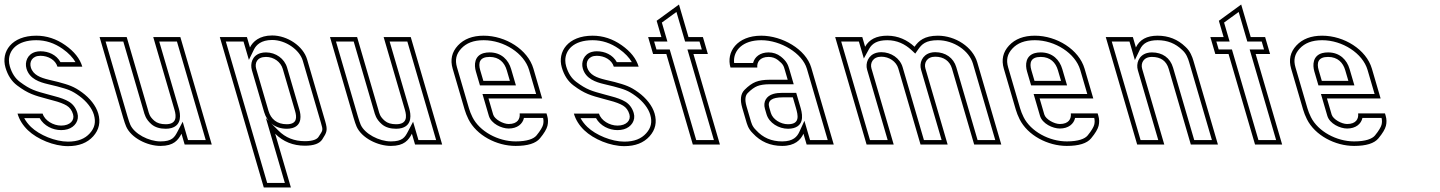

<svg xmlns="http://www.w3.org/2000/svg" viewBox="-117 -640 6373 850"><path d="M153.6 -84C118.7 -84 80.7 -106.5 71.8 -137H-39.4C-31.4 -109.7 -16.1 -85.2 6.4 -63.5C48.1 -23.5 121.6 7 183.9 7C232.3 7 269.5 -7.5 295.6 -36.5C321.7 -65.5 329.1 -99.3 317.8 -138C307.8 -172.1 280.8 -205.7 246.2 -231C210.2 -257.3 187.5 -264.3 140.9 -277L99.2 -287C62.7 -295.8 29.3 -308 19.4 -342C12.4 -366.1 24.8 -393 62 -393C96.3 -393 128.6 -374.7 137.3 -345H247.3C236.9 -380.3 211.8 -412 172 -440C132.1 -468 89.3 -482 43.5 -482C-65.8 -482 -113.2 -410.8 -92.8 -341C-82.7 -306.3 -65.4 -279.8 -40.8 -261.5C7.8 -225.1 34.5 -217.7 92.8 -202L118.6 -195C144.7 -188.3 164.6 -180.8 178.3 -172.5C192 -164.2 201.4 -151.3 206.4 -134C214.1 -108 194.1 -84 153.6 -84ZM153.6 -64C163.7 -64 173.1 -65.3 181.8 -67.7C215 -77.3 235.1 -107.3 225.6 -139.6C219.4 -160.8 207 -178.5 188.7 -189.6C172.4 -199.5 150.6 -207.5 123.7 -214.3L98 -221.3C39.3 -237.2 17.8 -242.7 -28.9 -277.5C-49.5 -292.9 -64.4 -315.2 -73.6 -346.6C-76.2 -355.4 -77.4 -364.1 -77.4 -372.5C-77.5 -417.5 -41.7 -462 43.5 -462C85.1 -462 123.6 -449.5 160.5 -423.6C187 -405 206.2 -384.2 217.1 -365H150.6C132.6 -397.8 97.5 -413 62 -413C54.3 -413 47 -412.1 40.2 -410.2C3.7 -400.1 -8.1 -364.7 0.2 -336.4C13.7 -290.2 58.4 -276.2 94.6 -267.6L135.9 -257.6C183.8 -244.6 200.4 -239.7 234.4 -214.8C266.4 -191.5 290.3 -160.7 298.6 -132.4C308.2 -99.6 302.4 -74 280.7 -49.9C259.1 -25.8 228.3 -13 183.9 -13C127.5 -13 57.7 -42.1 20.3 -77.9C7.5 -90.2 -2.5 -103.5 -9.8 -117H58.6C77.4 -83 116.3 -64 153.6 -64Z M686.5 -48 700.5 0H820.5L681.4 -476H561.4L655.5 -154C664.3 -124 665.9 -90 616.7 -90C595 -90 578.4 -95 566.7 -105C544 -124.4 542.7 -137.9 538 -154L443.9 -476H323.9L428.5 -118C433.4 -101.3 437.7 -88.7 441.5 -80C463.7 -29.1 535.2 6 593.5 6C652.8 6 671.8 -20.1 686.5 -48ZM668.8 -57.3C655.7 -32.3 644.9 -14 593.5 -14C541.3 -14 477.5 -47.5 459.8 -88C456.6 -95.3 452.5 -107.4 447.7 -123.6L350.5 -456H428.9L518.8 -148.4C522.9 -134.3 527.4 -112.4 553.7 -89.8C570.2 -75.7 592.2 -70 616.7 -70C625.9 -70 634.3 -71 641.9 -73.2C689.3 -86.8 681.8 -135.4 674.7 -159.6L588 -456H666.4L793.8 -20H715.5L691.8 -101.1Z M989.6 -430 976.1 -476H856.1L1050.8 190H1170.8L1101.2 -48C1136.6 -12.7 1180.5 5 1233 5C1272.2 5 1297.8 -4.3 1309.8 -23C1330.2 -54.6 1334.3 -63.2 1322.7 -103L1242.6 -377C1225.3 -436 1155.3 -483 1087.8 -483C1031.7 -483 1002.2 -455.9 989.6 -430ZM1060.6 -388C1095.8 -388 1125.9 -365.5 1134.8 -335L1189.2 -149C1197.4 -121 1199.3 -90 1152.7 -90C1109 -90 1082.2 -113.1 1071.7 -149L1017.3 -335C1009.8 -360.8 1020.5 -388 1060.6 -388ZM1007.5 -421.2C1017.1 -440.7 1038.9 -463 1087.8 -463C1147.3 -463 1209.2 -419.9 1223.4 -371.4L1303.5 -97.4C1314.1 -61 1312.8 -64.5 1293 -33.8C1286.8 -24.2 1270 -15 1233 -15C1185.2 -15 1147 -30.5 1115.4 -62.1L1060.1 -117.4L1144.1 170H1065.8L882.8 -456H961.1L984.9 -374.8ZM1060.6 -408C1052 -408 1044 -407 1036.7 -404.9C998.8 -394 990 -357.4 998.1 -329.4L1052.5 -143.4C1065.2 -100 1100.6 -70 1152.7 -70C1161.5 -70 1169.5 -70.9 1176.8 -73C1222.5 -85.7 1215 -132.2 1208.4 -154.6L1154 -340.6C1142.4 -380.3 1104.2 -408 1060.6 -408Z M1706.5 -48 1720.5 0H1840.5L1701.4 -476H1581.4L1675.5 -154C1684.3 -124 1685.9 -90 1636.7 -90C1615 -90 1598.4 -95 1586.7 -105C1564 -124.4 1562.7 -137.9 1558 -154L1463.9 -476H1343.9L1448.5 -118C1453.4 -101.3 1457.7 -88.7 1461.5 -80C1483.7 -29.1 1555.2 6 1613.5 6C1672.8 6 1691.8 -20.1 1706.5 -48ZM1688.8 -57.3C1675.7 -32.3 1664.9 -14 1613.5 -14C1561.3 -14 1497.5 -47.5 1479.8 -88C1476.6 -95.3 1472.5 -107.4 1467.7 -123.6L1370.5 -456H1448.9L1538.8 -148.4C1542.9 -134.3 1547.4 -112.4 1573.7 -89.8C1590.2 -75.7 1612.2 -70 1636.7 -70C1645.9 -70 1654.3 -71 1661.9 -73.2C1709.3 -86.8 1701.8 -135.4 1694.7 -159.6L1608 -456H1686.4L1813.8 -20H1735.5L1711.8 -101.1Z M2134.9 -91C2110.4 -91 2072.5 -111.7 2066.3 -133L2045.6 -204H2283.1L2244.5 -336C2219.8 -420.6 2121.3 -482 2024.3 -482C1975.1 -482 1937.1 -467.5 1910.1 -438.5C1883.2 -409.5 1875.5 -375.3 1887 -336L1939.9 -155C1944 -141 1949.6 -126.8 1956.7 -112.5C1992.2 -41 2081.2 6 2165.7 6C2219 6 2255 -5.2 2273.4 -27.5C2291.9 -49.8 2302.9 -68.3 2306.6 -83C2310.2 -97.7 2309.9 -112.3 2305.6 -127L2302.4 -138H2183.6C2186.3 -114.3 2174.7 -91 2134.9 -91ZM2050.5 -388C2093 -388 2116.7 -362.8 2126.5 -329L2140.3 -282H2022.8L2009 -329C1999.3 -362.2 2005.9 -388 2050.5 -388ZM2134.9 -71C2173.1 -71 2197.1 -91.4 2202.6 -118H2287.3C2289.8 -107.1 2289.7 -98.1 2287.2 -87.8C2284.8 -78.3 2275.6 -61.5 2258 -40.2C2245.8 -25.5 2217.2 -14 2165.7 -14C2087.8 -14 2005.9 -58.4 1974.6 -121.4C1968 -134.8 1962.8 -147.8 1959.1 -160.6L1906.2 -341.6C1896.4 -375 1902.5 -400.8 1924.8 -424.9C1947.3 -449.1 1979 -462 2024.3 -462C2114.1 -462 2203.8 -404 2225.3 -330.4L2256.4 -224H2018.9L2047.1 -127.4C2057.3 -92.5 2103.5 -71 2134.9 -71ZM2050.5 -408C2041.1 -408 2032.5 -407 2024.6 -404.9C1983.1 -393.4 1981.1 -353.2 1989.8 -323.4L2007.8 -262H2167L2145.7 -334.6C2134.1 -374.5 2103 -408 2050.5 -408Z M2616.6 -84C2581.7 -84 2543.7 -106.5 2534.8 -137H2423.6C2431.6 -109.7 2446.9 -85.2 2469.4 -63.5C2511.1 -23.5 2584.6 7 2646.9 7C2695.3 7 2732.5 -7.5 2758.6 -36.5C2784.7 -65.5 2792.1 -99.3 2780.8 -138C2770.8 -172.1 2743.8 -205.7 2709.2 -231C2673.2 -257.3 2650.5 -264.3 2603.9 -277L2562.2 -287C2525.7 -295.8 2492.3 -308 2482.4 -342C2475.4 -366.1 2487.8 -393 2525 -393C2559.3 -393 2591.6 -374.7 2600.3 -345H2710.3C2699.9 -380.3 2674.8 -412 2635 -440C2595.1 -468 2552.3 -482 2506.5 -482C2397.2 -482 2349.8 -410.8 2370.2 -341C2380.3 -306.3 2397.6 -279.8 2422.2 -261.5C2470.8 -225.1 2497.5 -217.7 2555.8 -202L2581.6 -195C2607.7 -188.3 2627.6 -180.8 2641.3 -172.5C2655 -164.2 2664.4 -151.3 2669.4 -134C2677.1 -108 2657.1 -84 2616.6 -84ZM2616.6 -64C2626.7 -64 2636.1 -65.3 2644.8 -67.7C2678 -77.3 2698.1 -107.3 2688.6 -139.6C2682.4 -160.8 2670 -178.5 2651.7 -189.6C2635.4 -199.5 2613.6 -207.5 2586.7 -214.3L2561 -221.3C2502.3 -237.2 2480.8 -242.7 2434.1 -277.5C2413.5 -292.9 2398.6 -315.2 2389.4 -346.6C2386.8 -355.4 2385.6 -364.1 2385.6 -372.5C2385.5 -417.5 2421.3 -462 2506.5 -462C2548.1 -462 2586.6 -449.5 2623.5 -423.6C2650 -405 2669.2 -384.2 2680.1 -365H2613.6C2595.6 -397.8 2560.5 -413 2525 -413C2517.3 -413 2510 -412.1 2503.2 -410.2C2466.7 -400.1 2454.9 -364.7 2463.2 -336.4C2476.7 -290.2 2521.4 -276.2 2557.6 -267.6L2598.9 -257.6C2646.8 -244.6 2663.4 -239.7 2697.4 -214.8C2729.4 -191.5 2753.3 -160.7 2761.6 -132.4C2771.2 -99.6 2765.4 -74 2743.7 -49.9C2722.1 -25.8 2691.3 -13 2646.9 -13C2590.5 -13 2520.7 -42.1 2483.3 -77.9C2470.5 -90.2 2460.5 -103.5 2453.2 -117H2521.6C2540.4 -83 2579.3 -64 2616.6 -64Z M2950.2 0H3070.2L2952.9 -401H3016.7L2994.8 -476H2931L2888.9 -620L2790 -548L2811 -476H2752.3L2774.2 -401H2832.9ZM2965.2 -20 2847.9 -421H2789.2L2778.9 -456H2837.7L2813.1 -540.1L2877.7 -587.1L2916 -456H2979.8L2990 -421H2926.3L3043.5 -20Z M3440 -48 3454.1 0H3574.1L3474.4 -341C3450.6 -422.2 3345.5 -482 3253.2 -482C3145.8 -482 3096.8 -409.5 3116.9 -341H3235.6C3233 -364.3 3246.8 -388 3285.6 -388C3301.5 -388 3315.3 -383.3 3327.2 -374C3351.4 -355 3352.5 -347.5 3358.2 -328L3370.2 -287H3290.2C3265.2 -287 3244.6 -283.8 3228.6 -277.5C3212.5 -271.2 3196 -259.3 3178.9 -242C3161.9 -224.7 3158.6 -198.3 3168.9 -163L3184.7 -109C3190.2 -90.3 3194.5 -70.7 3215.7 -50C3249.9 -12.7 3293.3 6 3345.8 6C3402.5 6 3427.8 -21.2 3440 -48ZM3348 -209H3393L3406.4 -163C3416.2 -129.4 3425.7 -90 3371.5 -90C3338.3 -90 3303.9 -111.9 3295.6 -140L3288.6 -164C3279.6 -194.9 3300.3 -209 3348 -209ZM3421.8 -56.3C3412.1 -35.1 3394.8 -14 3345.8 -14C3298.3 -14 3261 -30.2 3230.4 -63.5L3230.1 -63.9L3229.7 -64.3C3212.3 -81.3 3209.6 -95 3203.9 -114.6L3188.1 -168.6C3178.7 -200.9 3183.3 -217.9 3193.2 -228C3208.9 -244 3223.4 -254 3235.9 -258.9C3248.7 -263.9 3266.8 -267 3290.2 -267H3396.8L3377.4 -333.6C3371.8 -352.6 3365.8 -369.1 3339.6 -389.7C3324.2 -401.8 3305.5 -408 3285.6 -408C3248.2 -408 3223.7 -388.2 3216.9 -361H3133.1C3132.6 -365.4 3132.5 -367.5 3132.5 -371C3132.3 -416 3169.4 -462 3253.2 -462C3338.9 -462 3434.9 -404.7 3455.2 -335.4L3547.4 -20H3469.1L3444.2 -105.1ZM3348 -229C3332.1 -229 3318.4 -227.7 3306.2 -224.1C3276.4 -215.5 3260.2 -190.1 3269.4 -158.4L3276.4 -134.4C3287.9 -95.2 3331 -70 3371.5 -70C3380.5 -70 3388.7 -70.9 3396.2 -73C3449.7 -87.7 3432.4 -145.4 3425.6 -168.6L3407.9 -229Z M3811.1 -482C3763.6 -482 3730.9 -465.7 3712.9 -433L3700.4 -476H3580.4L3719.5 0H3839.5L3741 -337C3734 -361 3747.4 -389 3784.6 -389C3819.7 -389 3850.8 -367.5 3859.8 -337L3958.3 0H4078.3L3979.8 -337C3972.7 -361 3986.1 -389 4023.3 -389C4061.2 -389 4087.7 -369.5 4097.3 -337L4195.8 0H4315.8L4209.4 -364C4189.5 -431.9 4112.9 -482 4034.9 -482C3975.2 -482 3949.8 -459 3931.7 -433C3899.5 -463 3858.9 -482 3811.1 -482ZM3811.1 -462C3853.3 -462 3888.9 -445.5 3918.1 -418.4L3934.9 -402.7L3948.1 -421.6C3963.7 -444 3981.4 -462 4034.9 -462C4105.3 -462 4173.4 -415.8 4190.2 -358.4L4289.1 -20H4210.8L4116.5 -342.6C4104.4 -383.8 4068.8 -409 4023.3 -409C4015.6 -409 4008.3 -408.1 4001.6 -406.2C3965 -395.9 3952.1 -360.2 3960.6 -331.4L4051.6 -20H3973.3L3879 -342.6C3867.2 -382.9 3827.4 -409 3784.6 -409C3776.8 -409 3769.6 -408.1 3762.8 -406.2C3726.3 -395.9 3713.4 -360.2 3721.8 -331.4L3812.8 -20H3734.5L3607.1 -456H3685.4L3707.3 -381.1L3730.5 -423.4C3744.2 -448.4 3768.2 -462 3811.1 -462Z M4574.9 -91C4550.4 -91 4512.5 -111.7 4506.3 -133L4485.6 -204H4723.1L4684.5 -336C4659.8 -420.6 4561.3 -482 4464.3 -482C4415.1 -482 4377.1 -467.5 4350.1 -438.5C4323.2 -409.5 4315.5 -375.3 4327 -336L4379.9 -155C4384 -141 4389.6 -126.8 4396.7 -112.5C4432.2 -41 4521.2 6 4605.7 6C4659 6 4695 -5.2 4713.4 -27.5C4731.9 -49.8 4742.9 -68.3 4746.6 -83C4750.2 -97.7 4749.9 -112.3 4745.6 -127L4742.4 -138H4623.6C4626.3 -114.3 4614.7 -91 4574.9 -91ZM4490.5 -388C4533 -388 4556.7 -362.8 4566.5 -329L4580.3 -282H4462.8L4449 -329C4439.3 -362.2 4445.9 -388 4490.5 -388ZM4574.9 -71C4613.1 -71 4637.1 -91.4 4642.6 -118H4727.3C4729.8 -107.1 4729.7 -98.1 4727.2 -87.8C4724.8 -78.3 4715.6 -61.5 4698 -40.2C4685.8 -25.5 4657.2 -14 4605.7 -14C4527.8 -14 4445.9 -58.4 4414.6 -121.4C4408 -134.8 4402.8 -147.8 4399.1 -160.6L4346.2 -341.6C4336.4 -375 4342.5 -400.8 4364.8 -424.9C4387.3 -449.1 4419 -462 4464.3 -462C4554.1 -462 4643.8 -404 4665.3 -330.4L4696.4 -224H4458.9L4487.1 -127.4C4497.3 -92.5 4543.5 -71 4574.9 -71ZM4490.5 -408C4481.1 -408 4472.5 -407 4464.6 -404.9C4423.1 -393.4 4421.1 -353.2 4429.8 -323.4L4447.8 -262H4607L4585.7 -334.6C4574.1 -374.5 4543 -408 4490.5 -408Z M5130.8 -433C5097.1 -465.7 5056.1 -482 5007.8 -482C4960.3 -482 4928.2 -464.7 4911.7 -430L4898.3 -476H4778.3L4917.4 0H5037.4L4939.5 -335C4932.3 -359.5 4944.5 -388 4982.7 -388C5021.9 -388 5046.6 -370.3 5057 -335L5154.9 0H5274.9L5166.7 -370C5161.5 -387.8 5152.5 -413.8 5130.8 -433ZM5117.2 -418.3C5134.9 -402.6 5142.5 -381.6 5147.5 -364.4L5248.2 -20H5169.9L5076.2 -340.6C5063.4 -384.2 5029.1 -408 4982.7 -408C4975 -408 4967.8 -407.1 4961 -405.2C4923.2 -394.8 4912 -357.9 4920.3 -329.4L5010.7 -20H4932.4L4804.9 -456H4883.3L4907.2 -374.1L4929.8 -421.4C4942.5 -448 4965.3 -462 5007.8 -462C5051.4 -462 5087 -447.6 5117.2 -418.3Z M5439.2 0H5559.2L5441.9 -401H5505.7L5483.8 -476H5420L5377.9 -620L5279 -548L5300 -476H5241.3L5263.2 -401H5321.9ZM5454.2 -20 5336.9 -421H5278.2L5267.9 -456H5326.7L5302.1 -540.1L5366.7 -587.1L5405 -456H5468.8L5479 -421H5415.3L5532.5 -20Z M5846.9 -91C5822.4 -91 5784.5 -111.7 5778.3 -133L5757.6 -204H5995.1L5956.5 -336C5931.8 -420.6 5833.3 -482 5736.3 -482C5687.1 -482 5649.1 -467.5 5622.1 -438.5C5595.2 -409.5 5587.5 -375.3 5599 -336L5651.9 -155C5656 -141 5661.6 -126.8 5668.7 -112.5C5704.2 -41 5793.2 6 5877.7 6C5931 6 5967 -5.2 5985.4 -27.5C6003.9 -49.8 6014.9 -68.3 6018.6 -83C6022.2 -97.7 6021.9 -112.3 6017.6 -127L6014.4 -138H5895.6C5898.3 -114.3 5886.7 -91 5846.9 -91ZM5762.5 -388C5805 -388 5828.7 -362.8 5838.5 -329L5852.3 -282H5734.8L5721 -329C5711.3 -362.2 5717.9 -388 5762.5 -388ZM5846.9 -71C5885.1 -71 5909.1 -91.4 5914.6 -118H5999.3C6001.8 -107.1 6001.7 -98.1 5999.2 -87.8C5996.8 -78.3 5987.6 -61.5 5970 -40.2C5957.8 -25.5 5929.2 -14 5877.7 -14C5799.8 -14 5717.9 -58.4 5686.6 -121.4C5680 -134.8 5674.8 -147.8 5671.1 -160.6L5618.2 -341.6C5608.4 -375 5614.5 -400.8 5636.8 -424.9C5659.3 -449.1 5691 -462 5736.3 -462C5826.1 -462 5915.8 -404 5937.3 -330.4L5968.4 -224H5730.9L5759.1 -127.4C5769.3 -92.5 5815.5 -71 5846.9 -71ZM5762.5 -408C5753.1 -408 5744.5 -407 5736.6 -404.9C5695.1 -393.4 5693.1 -353.2 5701.8 -323.4L5719.8 -262H5879L5857.7 -334.6C5846.1 -374.5 5815 -408 5762.5 -408Z"/></svg>

Font: Din Kursivschrift
Style: BreitLeftGho
Weight: 400
Version: Version 1.089